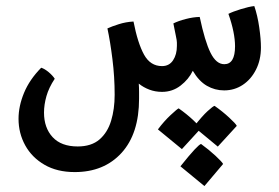

<svg xmlns="http://www.w3.org/2000/svg" viewBox="-20 -295 927 637"><path d="M228 275.9Q169.4 275.9 127.7 251.7Q85.9 227.5 63.7 187.3Q41.5 147 41.5 99.1Q41.5 57.1 59.8 12.9Q78.1 -31.2 116.7 -70.3Q127.9 -66.9 141.4 -55.7Q154.8 -44.4 161.6 -33.7Q142.1 -4.4 134 24.2Q126 52.7 126 78.6Q126 128.9 154.5 159.9Q183.1 190.9 237.8 190.9Q283.2 190.9 310.1 167.7Q336.9 144.5 348.6 105.7Q360.4 66.9 360.4 19.5Q360.4 -40 353 -98.9Q345.7 -157.7 336.4 -200.7Q351.1 -207.5 374.3 -214.8Q397.5 -222.2 422.9 -223.6Q437 -151.4 458 -113.5Q479 -75.7 517.6 -75.7Q541.5 -75.7 554.2 -95Q566.9 -114.3 566.9 -142.6Q566.9 -147 566.9 -153.6Q566.9 -160.2 563.5 -175.8Q561 -187.5 558.8 -199.2Q556.6 -210.9 555.2 -217.3Q571.8 -225.6 596.2 -231.9Q620.6 -238.3 642.6 -238.8Q659.7 -157.7 678.5 -119.9Q697.3 -82 724.1 -82Q759.8 -82 759.8 -141.6Q759.8 -163.1 754.4 -190.2Q749 -217.3 737.8 -249Q752 -256.3 778.8 -264.6Q805.7 -272.9 823.7 -274.9Q834.5 -243.2 840.1 -204.1Q845.7 -165 845.7 -137.7Q845.7 -96.2 829.3 -64Q813 -31.7 785.4 -13.4Q757.8 4.9 723.6 4.9Q692.9 4.9 666.5 -10.3Q640.1 -25.4 619.6 -60.1Q606 -31.7 579.1 -11Q552.2 9.8 517.6 9.8Q495.1 9.8 475.6 2.4Q456.1 -4.9 440.4 -17.6Q441.4 -3.9 441.4 10Q441.4 23.9 441.4 32.2Q441.4 148.4 383.3 212.2Q325.2 275.9 228 275.9ZM583.5 199.7 503.9 134.3Q524.4 106.9 546.1 86.7Q567.9 66.4 572.8 64.5Q599.1 83 621.1 103.5Q643.1 124 646.5 130.9ZM702.6 191.4 623 125.5Q650.9 89.8 668.9 73.5Q687 57.1 691.9 56.2Q718.3 74.7 740.2 95Q762.2 115.2 765.6 122.6ZM658.2 322.3 578.6 256.8Q609.4 218.3 625.5 201.2Q641.6 184.1 647 182.6Q673.3 201.7 695.1 221.9Q716.8 242.2 720.2 249Z"/></svg>

Font: Harmattan
Style: Bold
Weight: 700
Designer: George W. Nuss III and SIL International
Foundry: SIL International
Version: Version 4.000